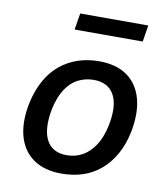

<svg xmlns="http://www.w3.org/2000/svg" viewBox="-80 -769 743 847"><g transform="rotate(10 291.0 -346.0)"><path d="M252 9Q175 9 125.5 -25.5Q76 -60 58.5 -124Q41 -188 59 -275Q72 -333 96.5 -376.5Q121 -420 156 -449Q191 -478 235 -493Q279 -508 330 -508Q408 -508 456.5 -473.5Q505 -439 522.5 -375.5Q540 -312 523 -225Q511 -167 486 -123Q461 -79 426 -49.5Q391 -20 347.5 -5.5Q304 9 252 9ZM260 -75Q299 -75 330.5 -92.5Q362 -110 385.5 -145.5Q409 -181 421 -237Q439 -327 412.5 -375Q386 -423 321 -423Q284 -423 251.5 -406.5Q219 -390 196 -354.5Q173 -319 161 -263Q144 -172 170 -123.5Q196 -75 260 -75ZM199 -627 211 -701H516L504 -627Z"/></g></svg>

Font: Nunito Sans 7pt SemiCondensed SemiBold
Style: Italic
Weight: 600
Width: 4
Italic angle: -9°
Designer: Vernon Adams
Foundry: Vernon Adams
Version: Version 3.101;gftools[0.9.27]